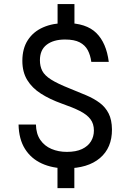

<svg xmlns="http://www.w3.org/2000/svg" viewBox="-20 -844 640 962"><path d="M268 98.5V-13H352.5V98.5ZM268.5 -714V-823.5H353V-714ZM311 -0.5Q242.5 -0.5 189 -25Q135.5 -49.5 105 -98.2Q74.5 -147 73 -220H160Q161 -173.5 182 -143Q203 -112.5 237.8 -97.8Q272.5 -83 315 -83Q361 -83 391 -97.2Q421 -111.5 435.8 -135.8Q450.5 -160 450.5 -190Q450.5 -224 433 -247Q415.5 -270 380 -288Q344.5 -306 289.5 -325Q229.5 -346.5 185.2 -374.8Q141 -403 116.5 -443Q92 -483 92 -539Q92 -601 119.5 -643.2Q147 -685.5 196.2 -707Q245.5 -728.5 310.5 -728.5Q412 -728.5 462.5 -678.8Q513 -629 525 -534H437.5Q433 -567.5 419.8 -592.5Q406.5 -617.5 379.5 -631.8Q352.5 -646 306 -646Q248 -646 214 -620Q180 -594 180 -542Q180 -512 191.8 -489Q203.5 -466 235.8 -445.5Q268 -425 328.5 -401Q373.5 -383 412.2 -366.5Q451 -350 479.8 -328.5Q508.5 -307 524.5 -275.2Q540.5 -243.5 541 -195.5Q541.5 -103.5 480.8 -52Q420 -0.5 311 -0.5Z"/></svg>

Font: Spline Sans Mono
Style: Regular
Weight: 400
Monospace: yes
Designer: Eben Sorkin, Mirko Velimirovic
Foundry: Sorkin Type
Version: Version 1.004